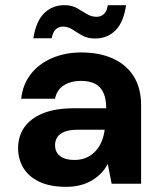

<svg xmlns="http://www.w3.org/2000/svg" viewBox="-20 -711 622 743"><path d="M236 12Q173 12 131.5 -8Q90 -28 70 -62Q50 -96 50 -137Q50 -183 73.5 -217.5Q97 -252 145 -272Q193 -292 266 -292H391Q391 -328 380.5 -351.5Q370 -375 348.5 -386.5Q327 -398 294 -398Q255 -398 227.5 -381Q200 -364 193 -329H62Q68 -384 99 -424Q130 -464 181 -486Q232 -508 294 -508Q365 -508 417 -484.5Q469 -461 497.5 -415.5Q526 -370 526 -305V0H412L397 -77Q387 -57 371.5 -41Q356 -25 336 -13Q316 -1 291 5.5Q266 12 236 12ZM268 -92Q295 -92 315.5 -101.5Q336 -111 350.5 -127Q365 -143 373.5 -164Q382 -185 385 -209H281Q250 -209 230.5 -201.5Q211 -194 202 -180.5Q193 -167 193 -149Q193 -131 202 -118Q211 -105 228 -98.5Q245 -92 268 -92ZM348 -562Q319 -562 298.5 -573.5Q278 -585 261 -596.5Q244 -608 223 -608Q207 -608 195.5 -597Q184 -586 180 -563H109Q120 -630 151.5 -660.5Q183 -691 229 -691Q258 -691 278 -679.5Q298 -668 315.5 -657Q333 -646 354 -646Q371 -646 382.5 -657Q394 -668 397 -691H468Q458 -624 426.5 -593Q395 -562 348 -562Z"/></svg>

Font: DM Sans 24pt
Style: Bold
Weight: 700
Designer: Colophon Foundry, Jonny Pinhorn
Foundry: Colophon Foundry
Version: Version 4.004;gftools[0.9.30]